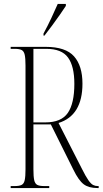

<svg xmlns="http://www.w3.org/2000/svg" viewBox="-20 -951 519 971"><path d="M34 0V-10H54Q78 -10 89.5 -16Q101 -22 105 -40Q109 -58 109 -95V-619Q109 -656 105 -674Q101 -692 89.5 -698Q78 -704 54 -704H34V-714H211Q312 -714 354.5 -666Q397 -618 397 -528Q397 -367 276 -329L395 -96Q414 -58 427 -39.5Q440 -21 451 -15.5Q462 -10 474 -10H479V0H473Q429 0 403.5 -19Q378 -38 351 -93L237 -322H149V-95Q149 -58 153 -40Q157 -22 168.5 -16Q180 -10 204 -10H229V0ZM209 -332Q290 -332 323 -380Q356 -428 356 -527Q356 -616 324 -660Q292 -704 214 -704H149V-332ZM200 -781Q223 -824 240 -860.5Q257 -897 272 -931H313V-921Q302 -904 283.5 -877.5Q265 -851 244 -822.5Q223 -794 205 -771H200Z"/></svg>

Font: Noto Serif Display ExtraCondensed ExtraLight
Style: Regular
Weight: 200
Width: 2
Designer: Monotype Design Team
Foundry: Monotype Imaging Inc.
Version: Version 2.009